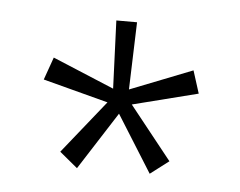

<svg xmlns="http://www.w3.org/2000/svg" viewBox="-33 -708 422 338"><g transform="rotate(5 178.5 -538.5)"><path d="M315.9 -555.2 200.2 -525.9 274.9 -432.1 242.2 -407.2 179.2 -507.8 113.8 -405.8 82 -432.1 157.2 -525.9 42 -556.2 56.2 -596.2 165 -550.8 160.2 -670.9H196.8L192.9 -551.8L303.2 -595.2Z"/></g></svg>

Font: Wesal
Style: Regular
Weight: 300
Designer: Ahmed zaza
Foundry: Ahmed zaza
Version: Version 2.01